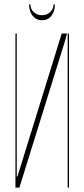

<svg xmlns="http://www.w3.org/2000/svg" viewBox="-20 -851 383 871"><path d="M284 -699 273 -659 68 0H50V-699H56V-50H59L260 -699ZM287 -699H293V0H287ZM223 -831H229Q229 -799 213 -779Q197 -759 171 -759Q145 -759 128.5 -779Q112 -799 112 -831H118Q118 -810 133 -796Q148 -782 171 -782Q193 -782 208 -796.5Q223 -811 223 -831Z"/></svg>

Font: Moniqa Thin Display
Style: Regular
Weight: 100
Designer: Rajesh Rajput
Foundry: Rajesh Rajput
Version: Version 1.000